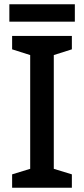

<svg xmlns="http://www.w3.org/2000/svg" viewBox="-20 -883 396 903"><path d="M318 0H37V-63L122 -89V-624L37 -651V-714H318V-651L233 -624V-89L318 -63ZM332 -863V-781H24V-863Z"/></svg>

Font: Noto Sans Javanese Medium
Style: Regular
Weight: 500
Version: Version 2.004